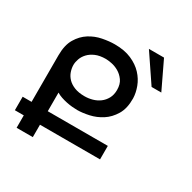

<svg xmlns="http://www.w3.org/2000/svg" viewBox="-186 -1047 1230 1232"><g transform="rotate(30 429.5 -431.5)"><path d="M656 -92H211V0H91V-92H25V-192H91V-537Q91 -613 119 -660Q147 -707 189 -733.5Q231 -760 280 -769.5Q329 -779 370 -779Q442 -779 493.5 -756.5Q545 -734 578 -698.5Q611 -663 627 -620Q643 -577 644 -537Q645 -463 616.5 -415.5Q588 -368 546 -341Q504 -314 456 -303.5Q408 -293 370 -293Q353 -293 332 -295Q311 -297 289.5 -301.5Q268 -306 247.5 -313Q227 -320 211 -330V-192H656ZM367 -669Q322 -669 291 -655.5Q260 -642 241 -621.5Q222 -601 213.5 -577Q205 -553 205 -532Q205 -508 213.5 -483Q222 -458 241 -438Q260 -418 291 -405.5Q322 -393 367 -393Q396 -393 424.5 -401Q453 -409 476 -426Q499 -443 513.5 -469.5Q528 -496 528 -532Q528 -575 508.5 -602Q489 -629 462.5 -644Q436 -659 409 -664Q382 -669 367 -669ZM685 -863 782 -660H710L573 -863Z"/></g></svg>

Font: Montserrat_am3
Style: Regular
Weight: 400
Designer: Julieta Ulanovsky
Foundry: Julieta Ulanovsky, Armenina letters added by Vahan Hovhannisyan
Version: Version 2.001